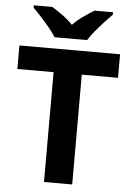

<svg xmlns="http://www.w3.org/2000/svg" viewBox="-61 -979 702 1024"><g transform="rotate(5 289.5 -467.0)"><path d="M365 0H214V-588H20V-714H559V-588H365ZM203 -774Q189 -797 166.5 -824Q144 -851 120.5 -877Q97 -903 78 -921V-934H177Q203 -918 233 -896.5Q263 -875 289 -848Q315 -875 346 -896.5Q377 -918 403 -934H502V-921Q484 -903 460 -877Q436 -851 413.5 -824Q391 -797 377 -774Z"/></g></svg>

Font: Noto Sans Sinhala UI
Style: Bold
Weight: 700
Designer: Jelle Bosma - Monotype Design Team
Foundry: Monotype Imaging Inc.
Version: Version 2.006; ttfautohint (v1.8.4.7-5d5b)